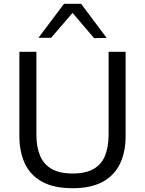

<svg xmlns="http://www.w3.org/2000/svg" viewBox="-20 -988 770 1019"><path d="M365.7 10.9Q266 10.9 203.6 -23.4Q141.3 -57.7 112.1 -119.8Q82.9 -182 82.9 -265.1Q82.9 -285.9 82.9 -319.2Q82.9 -352.6 82.9 -392.9Q82.9 -433.3 82.9 -474.7Q82.9 -541.9 82.9 -597.6Q82.9 -653.3 82.9 -713H173.2Q173.2 -653.3 173.2 -597.6Q173.2 -541.9 173.2 -474.7V-274.1Q173.2 -209.3 192.2 -162.9Q211.1 -116.6 253.3 -91.9Q295.6 -67.2 365.5 -67.2Q435.9 -67.2 477.7 -91.9Q519.6 -116.6 538 -162.9Q556.4 -209.3 556.4 -274.8V-474.7Q556.4 -541.9 556.4 -597.6Q556.4 -653.3 556.4 -713H646.7Q646.7 -653.3 646.7 -597.6Q646.7 -541.9 646.7 -474.7Q646.7 -433.3 646.7 -392.7Q646.7 -352.2 646.7 -318.7Q646.7 -285.2 646.7 -264.8Q646.7 -181.9 617.2 -119.8Q587.7 -57.7 525.6 -23.4Q463.5 10.9 365.7 10.9ZM479.4 -785.5Q447.8 -822.9 416.5 -859.3Q385.1 -895.7 352.9 -933.7H376.9Q344.8 -896.2 314 -860.2Q283.1 -824.2 251.3 -787.5H184.1Q217.8 -832.2 251.7 -877.3Q285.6 -922.4 319.8 -967.9H410.4Q444.2 -922.4 478.2 -877.1Q512.2 -831.8 546.1 -786.8Z"/></svg>

Font: Commissioner Thin
Style: Regular
Weight: 100
Designer: Kostas Bartsokas
Foundry: Kostas Bartsokas
Version: Version 1.001;gftools[0.9.23]